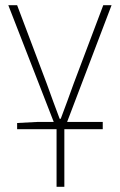

<svg xmlns="http://www.w3.org/2000/svg" viewBox="-20 -498 462 740"><path d="M46 0V-24L124 -28H376V0ZM198 222V0L12 -478H46L160 -176Q172 -142 185 -107Q198 -72 210 -40H214Q226 -72 239 -107Q252 -142 264 -176L378 -478H410L228 0V222Z"/></svg>

Font: Source Sans 3 VF
Style: Regular
Weight: 200
Designer: Paul D. Hunt
Foundry: Adobe
Version: Version 3.046;hotconv 1.0.118;makeotfexe 2.5.65603